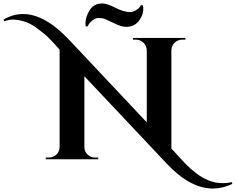

<svg xmlns="http://www.w3.org/2000/svg" viewBox="-234 -919 1361 1108"><path d="M579 -889H590Q593 -878 593 -868Q593 -837 573 -806Q546 -764 494 -764Q465 -764 418.5 -787.5Q372 -811 358 -813Q344 -815 331.5 -815Q319 -815 299.5 -801Q280 -787 272 -767H260Q259 -775 259 -782Q259 -820 283 -859.5Q307 -899 357 -899Q384 -899 432.5 -874Q481 -849 519 -849Q532 -849 552 -861Q572 -873 579 -889ZM1103 132 1107 142Q1051 169 994 169Q863 169 727 24L253 -479V-70Q253 -45 271 -27.5Q289 -10 314 -10H333V0H30V-10H48Q74 -10 92 -27.5Q110 -45 110 -71V-632Q51 -700 23 -722.5Q-5 -745 -27 -761Q-64 -787 -99 -796.5Q-134 -806 -158 -806Q-182 -806 -210 -796L-214 -806Q-159 -838 -101 -838Q25 -838 166 -688L613 -213V-629Q612 -655 594 -672.5Q576 -690 551 -690H533V-700H836V-690H817Q792 -690 774 -672.5Q756 -655 755 -630V-61L771 -45Q777 -39 789.5 -24.5Q802 -10 812 0.5Q822 11 837.5 27Q853 43 866.5 55Q880 67 898.5 81Q917 95 933.5 104.5Q950 114 971 122.5Q992 131 1011.5 134.5Q1031 138 1054.5 138Q1078 138 1103 132Z"/></svg>

Font: Cinzel Decorative
Style: Bold
Weight: 700
Version: Version 1.002;PS 001.002;hotconv 1.0.56;makeotf.lib2.0.21325